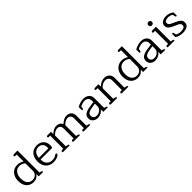

<svg xmlns="http://www.w3.org/2000/svg" viewBox="448 -2398 4098 4098"><g transform="rotate(-45 2496.5 -349.0)"><path d="M39 -240Q39 -318 68.5 -377Q98 -436 150 -467.5Q202 -499 268 -499Q347 -499 416 -453V-663H366Q350 -663 350 -683Q350 -710 385 -710H489V-47L529 -36Q543 -32 549.5 -26.5Q556 -21 556 -12Q556 0 545 0H419V-68H415Q391 -32 352.5 -10Q314 12 259 12Q198 12 148 -15.5Q98 -43 68.5 -99.5Q39 -156 39 -240ZM415 -170V-399Q356 -450 282 -450Q235 -450 197.5 -426Q160 -402 137.5 -355Q115 -308 115 -240Q115 -144 156.5 -90.5Q198 -37 277 -37Q334 -37 374.5 -74.5Q415 -112 415 -170Z M625 -240Q625 -359 687 -429Q749 -499 856 -499Q953 -499 1009 -442Q1065 -385 1065 -290Q1065 -259 1052 -227H701Q701 -135 748 -86Q795 -37 867 -37Q905 -37 935.5 -46.5Q966 -56 996 -77Q998 -78 1004.5 -82Q1011 -86 1017 -86Q1026 -86 1032 -79Q1038 -72 1038 -62Q1038 -44 1007 -25Q945 12 864 12Q793 12 739 -18.5Q685 -49 655 -106Q625 -163 625 -240ZM985 -277Q989 -286 989 -305Q989 -374 952 -412Q915 -450 854 -450Q790 -450 748 -403.5Q706 -357 701 -277Z M1141 -20Q1141 -33 1150.5 -40Q1160 -47 1176 -47H1207V-442H1157Q1141 -442 1141 -462Q1141 -476 1150.5 -482.5Q1160 -489 1176 -489H1278V-421H1281Q1320 -456 1360.5 -477.5Q1401 -499 1447 -499Q1493 -499 1529 -477.5Q1565 -456 1581 -415Q1622 -453 1664 -476Q1706 -499 1756 -499Q1820 -499 1862 -460Q1904 -421 1904 -349V-46L1950 -36Q1976 -31 1976 -12Q1976 0 1964 0H1779Q1763 0 1763 -20Q1763 -33 1772.5 -40Q1782 -47 1798 -47H1829V-343Q1829 -394 1803.5 -420.5Q1778 -447 1734 -447Q1697 -447 1661 -426Q1625 -405 1593 -372V-46L1640 -36Q1666 -31 1666 -12Q1666 0 1654 0H1469Q1453 0 1453 -20Q1453 -33 1462.5 -40Q1472 -47 1488 -47H1518V-343Q1518 -394 1493 -420.5Q1468 -447 1424 -447Q1387 -447 1350.5 -426Q1314 -405 1282 -371V-46L1330 -36Q1355 -31 1355 -12Q1355 0 1344 0H1157Q1141 0 1141 -20Z M2042 -125Q2042 -195 2092 -229.5Q2142 -264 2224 -276L2365 -297V-341Q2365 -390 2335 -420Q2305 -450 2251 -450Q2220 -450 2181.5 -439Q2143 -428 2118 -412L2110 -368Q2105 -339 2084 -339Q2077 -339 2073 -342.5Q2069 -346 2069 -352V-443Q2109 -467 2161.5 -483Q2214 -499 2262 -499Q2340 -499 2390 -457Q2440 -415 2440 -340V-46L2477 -36Q2491 -32 2497.5 -26.5Q2504 -21 2504 -12Q2504 0 2493 0H2367V-70H2363Q2336 -33 2293 -10.5Q2250 12 2195 12Q2132 12 2087 -24Q2042 -60 2042 -125ZM2365 -170V-250L2241 -230Q2182 -220 2150 -196.5Q2118 -173 2118 -129Q2118 -85 2146 -62Q2174 -39 2218 -39Q2255 -39 2289 -56.5Q2323 -74 2344 -104Q2365 -134 2365 -170Z M2574 -20Q2574 -33 2583.5 -40Q2593 -47 2609 -47H2640V-442H2590Q2574 -442 2574 -462Q2574 -476 2583.5 -482.5Q2593 -489 2609 -489H2711V-419H2714Q2799 -499 2889 -499Q2960 -499 3006 -457.5Q3052 -416 3052 -345V-47L3100 -36Q3127 -30 3127 -12Q3127 0 3115 0H2927Q2911 0 2911 -20Q2911 -33 2920.5 -40Q2930 -47 2946 -47H2977V-339Q2977 -388 2948.5 -417.5Q2920 -447 2867 -447Q2828 -447 2788 -425.5Q2748 -404 2715 -367V-47L2763 -36Q2777 -33 2783.5 -27.5Q2790 -22 2790 -12Q2790 0 2778 0H2590Q2574 0 2574 -20Z M3189 -240Q3189 -318 3218.5 -377Q3248 -436 3300 -467.5Q3352 -499 3418 -499Q3497 -499 3566 -453V-663H3516Q3500 -663 3500 -683Q3500 -710 3535 -710H3639V-47L3679 -36Q3693 -32 3699.5 -26.5Q3706 -21 3706 -12Q3706 0 3695 0H3569V-68H3565Q3541 -32 3502.5 -10Q3464 12 3409 12Q3348 12 3298 -15.5Q3248 -43 3218.5 -99.5Q3189 -156 3189 -240ZM3565 -170V-399Q3506 -450 3432 -450Q3385 -450 3347.5 -426Q3310 -402 3287.5 -355Q3265 -308 3265 -240Q3265 -144 3306.5 -90.5Q3348 -37 3427 -37Q3484 -37 3524.5 -74.5Q3565 -112 3565 -170Z M3778 -125Q3778 -195 3828 -229.5Q3878 -264 3960 -276L4101 -297V-341Q4101 -390 4071 -420Q4041 -450 3987 -450Q3956 -450 3917.5 -439Q3879 -428 3854 -412L3846 -368Q3841 -339 3820 -339Q3813 -339 3809 -342.5Q3805 -346 3805 -352V-443Q3845 -467 3897.5 -483Q3950 -499 3998 -499Q4076 -499 4126 -457Q4176 -415 4176 -340V-46L4213 -36Q4227 -32 4233.5 -26.5Q4240 -21 4240 -12Q4240 0 4229 0H4103V-70H4099Q4072 -33 4029 -10.5Q3986 12 3931 12Q3868 12 3823 -24Q3778 -60 3778 -125ZM4101 -170V-250L3977 -230Q3918 -220 3886 -196.5Q3854 -173 3854 -129Q3854 -85 3882 -62Q3910 -39 3954 -39Q3991 -39 4025 -56.5Q4059 -74 4080 -104Q4101 -134 4101 -170Z M4353 -624Q4353 -649 4368.5 -663.5Q4384 -678 4407 -678Q4430 -678 4446 -663.5Q4462 -649 4462 -624Q4462 -599 4446 -584.5Q4430 -570 4407 -570Q4384 -570 4368.5 -584.5Q4353 -599 4353 -624ZM4305 -20Q4305 -33 4314.5 -40Q4324 -47 4340 -47H4372V-442H4321Q4305 -442 4305 -462Q4305 -476 4314.5 -482.5Q4324 -489 4340 -489H4447V-47L4494 -36Q4508 -33 4514.5 -27.5Q4521 -22 4521 -12Q4521 0 4509 0H4321Q4305 0 4305 -20Z M4583 -41V-132Q4583 -146 4598 -146Q4617 -146 4623 -117L4632 -72Q4651 -55 4686.5 -46.5Q4722 -38 4757 -38Q4809 -38 4841.5 -55Q4874 -72 4874 -111Q4874 -138 4861 -154.5Q4848 -171 4821.5 -185Q4795 -199 4736 -223Q4659 -256 4623 -288.5Q4587 -321 4587 -372Q4587 -435 4637.5 -467Q4688 -499 4760 -499Q4809 -499 4857 -481Q4905 -463 4930 -439V-351Q4930 -338 4915 -338Q4905 -338 4899 -344.5Q4893 -351 4890 -366L4881 -414Q4863 -430 4831.5 -439.5Q4800 -449 4768 -449Q4723 -449 4693 -432Q4663 -415 4663 -379Q4663 -355 4677.5 -338.5Q4692 -322 4716 -309.5Q4740 -297 4805 -268Q4884 -234 4917 -202Q4950 -170 4950 -114Q4950 -49 4896 -18.5Q4842 12 4763 12Q4713 12 4662 -2.5Q4611 -17 4583 -41Z"/></g></svg>

Font: Maitree
Style: Regular
Weight: 400
Designer: CadsonDemak Team
Foundry: CadsonDemak
Version: Version 1.001